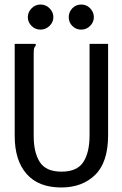

<svg xmlns="http://www.w3.org/2000/svg" viewBox="-20 -817 540 849"><path d="M251 12Q150 12 97.5 -48Q45 -108 45 -216V-623H138V-615Q132 -609 130.5 -602Q129 -595 129 -578V-215Q129 -143 156 -100.5Q183 -58 252 -58Q321 -58 348.5 -100.5Q376 -143 376 -218V-623H458V-219Q458 -100 401 -44Q344 12 251 12ZM159 -686Q136 -686 119.5 -702.5Q103 -719 103 -741Q103 -763 119.5 -780Q136 -797 159 -797Q183 -797 199.5 -780Q216 -763 216 -741Q216 -719 199 -702.5Q182 -686 159 -686ZM339 -686Q316 -686 300 -702Q284 -718 284 -741Q284 -764 300 -780.5Q316 -797 339 -797Q363 -797 379 -780Q395 -763 395 -741Q395 -719 378.5 -702.5Q362 -686 339 -686Z"/></svg>

Font: Inconsolata Medium
Style: Regular
Weight: 500
Monospace: yes
Designer: Raph Levien, Cyreal, Brenton Simpson
Foundry: Raph Levien, Cyreal, Google
Version: Version 3.001; ttfautohint (v1.8.2.53-6de2)